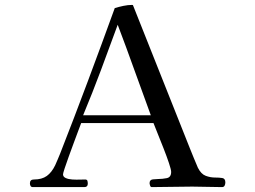

<svg xmlns="http://www.w3.org/2000/svg" viewBox="-20 -763 1040 783"><path d="M595 -293Q561 -385 528 -477.5Q495 -570 460 -662Q426 -569 391.5 -476.5Q357 -384 319 -293ZM899 -19Q899 -12 896 -6Q893 0 885 0Q854 0 824 -1Q794 -2 764 -2Q722 -2 681 -1Q640 0 599 0Q594 0 592 -6.5Q590 -13 590 -16Q590 -30 603.5 -31.5Q617 -33 626 -33Q642 -33 660 -36.5Q678 -40 678 -62Q678 -71 669 -98Q660 -125 647 -158Q634 -191 622.5 -219.5Q611 -248 606 -261H311Q308 -253 299.5 -230.5Q291 -208 280.5 -179.5Q270 -151 260 -123.5Q250 -96 243.5 -76Q237 -56 237 -52Q237 -42 248 -37Q259 -32 275 -31Q291 -30 305.5 -30.5Q320 -31 327 -31Q335 -31 336.5 -25.5Q338 -20 338 -14Q338 0 324 0H114Q107 0 104.5 -5Q102 -10 102 -15Q102 -31 118 -31Q151 -31 171 -45.5Q191 -60 205 -89Q210 -100 215 -112Q220 -124 225 -136Q283 -284 338.5 -432.5Q394 -581 448 -730Q464 -735 483 -739Q502 -743 519 -743Q523 -743 523 -740L754 -159Q762 -140 770 -119.5Q778 -99 787 -79Q800 -53 819 -46Q838 -39 856 -39Q874 -39 886.5 -37Q899 -35 899 -19Z"/></svg>

Font: Kaisei Decol
Style: Regular
Weight: 400
Designer: Font-Kai, 金井和夫
Foundry: KAZUO KANAI
Version: Version 5.003